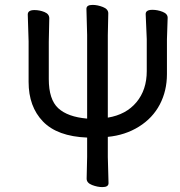

<svg xmlns="http://www.w3.org/2000/svg" viewBox="-20 -744 732 780"><path d="M396 16.1Q376 16.1 354 7.6Q332 -1 332 -18.1L334 -106.9V-185.1Q212.9 -189.9 154.5 -250.5Q96.2 -311 96.2 -411.1V-576.2L92.8 -685.1Q92.8 -703.1 120.1 -703.1Q141.1 -703.1 160.6 -695.1Q180.2 -687 180.2 -669.9L178.2 -574.2V-422.9Q178.2 -339.8 216.6 -304.4Q254.9 -269 334 -262.2V-602.1L331.1 -708Q331.1 -724.1 356 -724.1Q376 -724.1 397.9 -715.6Q419.9 -707 419.9 -689.9L418 -601.1V-266.1Q492.2 -278.3 534.2 -328.6Q576.2 -378.9 576.2 -455.1V-585L571.8 -687Q571.8 -704.1 599.1 -704.1Q620.1 -704.1 640.6 -696Q661.1 -688 661.1 -671.9L658.2 -584V-442.9Q658.2 -375 629.2 -319.6Q600.1 -264.2 544.4 -229.5Q488.8 -194.8 418 -188V-106L420.9 0Q420.9 16.1 396 16.1Z"/></svg>

Font: LXGW WenKai Screen R
Style: Regular
Weight: 400
Designer: Fontworks Inc.
Version: Version 1.235;May 31, 2022